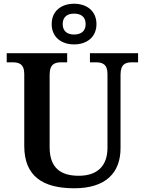

<svg xmlns="http://www.w3.org/2000/svg" viewBox="-20 -999 776 1029"><path d="M377 -761C444 -761 497 -799 497 -870C497 -941 444 -979 377 -979C310 -979 257 -941 257 -870C257 -799 310 -761 377 -761ZM377 -814C344 -814 316 -829 316 -870C316 -911 344 -926 377 -926C411 -926 439 -911 439 -870C439 -829 411 -814 377 -814ZM378 10C546 10 626 -72 626 -205V-598C626 -657 654 -665 688 -665H720V-714H462V-665H493C527 -665 556 -657 556 -602V-207C556 -109 501 -57 402 -57C309 -57 246 -96 246 -210V-598C246 -657 275 -665 309 -665H340V-714H16V-665H47C81 -665 110 -657 110 -602V-217C110 -54 210 10 378 10Z"/></svg>

Font: Noto Serif Yezidi SemiBold
Style: Regular
Weight: 600
Designer: Dalton Maag Ltd
Foundry: Dalton Maag Ltd
Version: Version 1.001